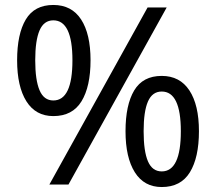

<svg xmlns="http://www.w3.org/2000/svg" viewBox="-20 -744 871 774"><path d="M195 -724Q269 -724 307 -665.5Q345 -607 345 -501Q345 -395 308.5 -335.5Q272 -276 195 -276Q124 -276 86.5 -335.5Q49 -395 49 -501Q49 -607 84 -665.5Q119 -724 195 -724ZM652 -714 256 0H179L575 -714ZM195 -662Q157 -662 139.5 -621.5Q122 -581 122 -501Q122 -421 139.5 -380Q157 -339 195 -339Q272 -339 272 -501Q272 -662 195 -662ZM632 -438Q705 -438 743.5 -379.5Q782 -321 782 -215Q782 -109 745.5 -49.5Q709 10 632 10Q561 10 523.5 -49.5Q486 -109 486 -215Q486 -321 521 -379.5Q556 -438 632 -438ZM632 -375Q594 -375 576.5 -335Q559 -295 559 -215Q559 -134 576.5 -93.5Q594 -53 632 -53Q709 -53 709 -215Q709 -375 632 -375Z"/></svg>

Font: Noto Sans Soyombo
Style: Regular
Weight: 400
Designer: Monotype Design Team
Foundry: Monotype Imaging Inc.
Version: Version 2.001; ttfautohint (v1.8.4.7-5d5b)